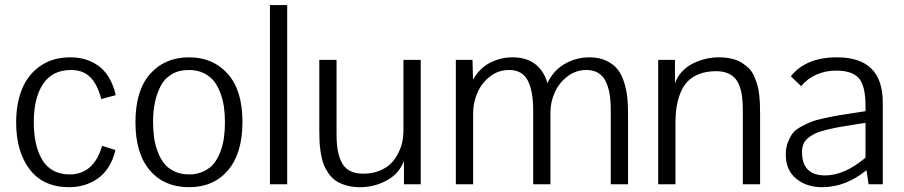

<svg xmlns="http://www.w3.org/2000/svg" viewBox="-20 -740 3629 771"><path d="M44.9 -248.5Q44.9 -325.2 68.8 -383.3Q92.8 -441.4 142.6 -475.6Q192.4 -509.8 262.7 -509.8Q293 -509.8 319.6 -502.4Q346.2 -495.1 371.3 -478.5Q396.5 -461.9 415.8 -431.2Q435.1 -400.4 444.8 -357.9L386.7 -342.3Q371.1 -401.9 342 -430.4Q313 -459 265.6 -459Q190.4 -459 153.1 -403.1Q115.7 -347.2 115.7 -250Q115.7 -202.6 124 -165Q132.3 -127.4 149.2 -98.9Q166 -70.3 194.1 -54.9Q222.2 -39.6 259.3 -39.6Q356.4 -39.6 390.1 -154.3L443.4 -137.7Q434.6 -98.1 415.3 -68.4Q396 -38.6 370.4 -21.5Q344.7 -4.4 316.4 3.7Q288.1 11.7 257.8 11.7Q154.3 11.7 99.6 -59.3Q44.9 -130.4 44.9 -248.5Z M739.3 -509.8Q835.4 -509.8 894.5 -443.6Q953.6 -377.4 953.6 -250.5Q953.6 -124.5 895.8 -56.4Q837.9 11.7 738.8 11.7Q639.6 11.7 581.8 -55.9Q523.9 -123.5 523.9 -249Q523.9 -377 583 -443.4Q642.1 -509.8 739.3 -509.8ZM738.8 -459Q697.8 -459 668.5 -441.2Q639.2 -423.3 623.8 -392.1Q608.4 -360.8 601.6 -326.2Q594.7 -291.5 594.7 -250.5Q594.7 -217.8 598.6 -189Q602.5 -160.2 612.8 -132.1Q623 -104 638.9 -84Q654.8 -64 680.4 -51.8Q706.1 -39.6 739.3 -39.6Q772 -39.6 797.6 -51.8Q823.2 -64 839.1 -83.7Q855 -103.5 865.2 -131.3Q875.5 -159.2 879.4 -188Q883.3 -216.8 883.3 -249.5Q883.3 -281.7 879.2 -310.5Q875 -339.4 864.7 -367.2Q854.5 -395 838.6 -414.8Q822.8 -434.6 797.1 -446.8Q771.5 -459 738.8 -459Z M1064 0V-719.7H1133.3V0Z M1600.1 -212.9V-499.5H1669.4V0H1602.1V-93.8Q1582.5 -42 1532.5 -15.1Q1482.4 11.7 1426.8 11.7Q1395 11.7 1369.4 4.2Q1343.8 -3.4 1326.9 -15.4Q1310.1 -27.3 1297.6 -46.1Q1285.2 -64.9 1278.6 -83Q1272 -101.1 1268.1 -125.7Q1264.2 -150.4 1263.2 -169.2Q1262.2 -188 1262.2 -212.9V-499.5H1331.5V-198.2Q1331.5 -121.1 1355.5 -81.8Q1379.4 -42.5 1439 -42.5Q1475.6 -42.5 1504.9 -54.7Q1534.2 -66.9 1551.5 -85.2Q1568.8 -103.5 1580.3 -127.2Q1591.8 -150.9 1595.9 -172.1Q1600.1 -193.4 1600.1 -212.9Z M1879.9 -284.7V0H1810.5V-499.5H1877.4L1879.4 -420.4Q1906.7 -467.3 1948.7 -488.5Q1990.7 -509.8 2038.6 -509.8Q2094.2 -509.8 2129.4 -482.4Q2164.6 -455.1 2178.2 -406.2Q2203.1 -458.5 2248.8 -484.1Q2294.4 -509.8 2346.7 -509.8Q2386.7 -509.8 2415.8 -495.6Q2444.8 -481.4 2461.2 -460.2Q2477.5 -439 2487.1 -406.7Q2496.6 -374.5 2499.3 -345.9Q2502 -317.4 2502 -281.2V0H2432.6V-296.4Q2432.6 -334 2428 -362.3Q2423.3 -390.6 2412.4 -413.1Q2401.4 -435.5 2381.8 -447.3Q2362.3 -459 2334.5 -459Q2293 -459 2259.3 -433.6Q2225.6 -408.2 2208 -369.4Q2190.4 -330.6 2190.4 -288.6V0H2121.1V-296.4Q2121.1 -375 2099.1 -417Q2077.1 -459 2023.9 -459Q1981.4 -459 1947.8 -432.9Q1914.1 -406.7 1897 -367.4Q1879.9 -328.1 1879.9 -284.7Z M2623 0V-499.5H2690.4Q2690.4 -493.7 2690.4 -483.9Q2690.4 -474.1 2690.4 -453.4Q2690.4 -432.6 2690.4 -418.9V-405.3Q2699.7 -432.1 2719.2 -452.9Q2738.8 -473.6 2763.4 -485.6Q2788.1 -497.6 2814 -503.7Q2839.8 -509.8 2865.2 -509.8Q2894 -509.8 2917.7 -504.4Q2941.4 -499 2958 -488.5Q2974.6 -478 2987.3 -465.6Q3000 -453.1 3007.8 -435.1Q3015.6 -417 3020.8 -400.6Q3025.9 -384.3 3028.3 -362.3Q3030.8 -340.3 3031.5 -323.7Q3032.2 -307.1 3032.2 -285.2V0H2962.9V-294.4Q2962.9 -325.7 2960.2 -349.1Q2957.5 -372.6 2950.2 -393.1Q2942.9 -413.6 2930.9 -426.5Q2918.9 -439.5 2900.1 -446.8Q2881.3 -454.1 2855.5 -454.1Q2817.9 -454.1 2789.3 -443.4Q2760.7 -432.6 2742.4 -414.1Q2724.1 -395.5 2712.9 -368.2Q2701.7 -340.8 2697 -310.8Q2692.4 -280.8 2692.4 -243.7V0Z M3455.6 -106.9Q3371.1 -35.6 3293.5 -35.6Q3200.7 -35.6 3200.7 -129.4Q3200.7 -147.5 3206.1 -161.1Q3211.4 -174.8 3224.4 -185.3Q3237.3 -195.8 3252.4 -203.4Q3267.6 -210.9 3293.9 -217.5Q3320.3 -224.1 3344.7 -228.8Q3369.1 -233.4 3407.7 -239.3L3455.6 -246.6ZM3467.8 0H3524.9V-328.6Q3524.9 -509.8 3341.3 -509.8Q3215.8 -509.8 3155.8 -433.6Q3197.3 -394.5 3197.3 -394Q3221.7 -424.3 3258.5 -440.4Q3295.4 -456.5 3337.4 -456.5Q3401.9 -456.5 3428.7 -426Q3455.6 -395.5 3455.6 -314V-293.5L3407.2 -286.1Q3364.7 -279.8 3343.8 -276.1Q3322.8 -272.5 3288.1 -264.9Q3253.4 -257.3 3236.1 -250.2Q3218.8 -243.2 3195.8 -230.7Q3172.9 -218.3 3162.1 -203.4Q3151.4 -188.5 3143.3 -167.2Q3135.3 -146 3135.3 -119.6Q3135.3 -57.1 3177 -22.7Q3218.8 11.7 3281.2 11.7Q3376 11.7 3459.5 -56.6Z"/></svg>

Font: Pontano Sans
Style: Regular
Weight: 400
Foundry: vernon adams
Version: 1.0